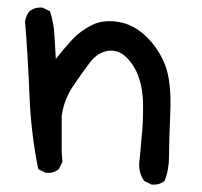

<svg xmlns="http://www.w3.org/2000/svg" viewBox="-20 -496 540 512"><path d="M383.8 -3.9 364.3 -13.7Q346.7 -39.1 352.5 -72.3Q356.4 -112.3 359.4 -149.4Q362.3 -186.5 361.3 -223.6Q360.4 -260.7 349.6 -291Q338.9 -321.3 317.4 -342.8Q295.9 -364.3 268.1 -360.4Q240.2 -356.4 218.8 -328.1Q197.3 -299.8 173.8 -264.6Q150.4 -229.5 144.5 -186.5V-90.8L146.5 -64.5L136.7 -44.9Q123 -33.2 101.6 -35.2L82 -44.9Q62.5 -141.6 58.6 -241.2Q54.7 -340.8 46.9 -438.5Q48.8 -454.1 58.6 -465.8Q72.3 -477.5 93.8 -475.6L113.3 -465.8Q123 -436.5 125 -404.3Q127 -372.1 128.9 -338.9Q150.4 -366.2 171.9 -389.6Q193.4 -413.1 224.1 -428.7Q254.9 -444.3 295.9 -437.5Q336.9 -430.7 370.1 -398.4Q403.3 -366.2 420.4 -322.3Q437.5 -278.3 434.1 -196.3Q430.7 -114.3 430.7 -78.6Q430.7 -43 418.9 -13.7Q405.3 -2 383.8 -3.9Z"/></svg>

Font: NaikaiFont
Style: Regular
Weight: 400
Version: Version 1.67